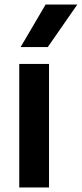

<svg xmlns="http://www.w3.org/2000/svg" viewBox="-20 -828 362 848"><path d="M65 0V-545.5H196.5V0ZM71 -620 181.5 -808H321.5L191 -620Z"/></svg>

Font: Encode Sans SmBold
Style: Regular
Weight: 600
Designer: Multiple Designers
Foundry: Impallari Type
Version: Version 3.002; ttfautohint (v1.8.3) -l 8 -r 50 -G 200 -x 14 